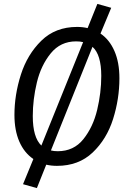

<svg xmlns="http://www.w3.org/2000/svg" viewBox="-20 -838 664 984"><path d="M592 -437Q592 -331 559.5 -228Q527 -125 455 -56.5Q383 12 272 12Q243 12 217 6L169 126L98 106L151 -23Q104 -55 79 -112.5Q54 -170 54 -249Q54 -352 87 -455.5Q120 -559 192 -629.5Q264 -700 375 -700Q404 -700 429 -694L479 -818L550 -798L495 -666Q541 -635 566.5 -576.5Q592 -518 592 -437ZM148 -243Q148 -134 192 -92L406 -622Q391 -626 370 -626Q290 -626 240 -564.5Q190 -503 169 -415.5Q148 -328 148 -243ZM499 -449Q499 -558 454 -598L241 -67Q256 -63 276 -63Q358 -63 407.5 -125Q457 -187 478 -275Q499 -363 499 -449Z"/></svg>

Font: Fira Sans Condensed
Style: Italic
Weight: 400
Width: 3
Italic angle: -8°
Designer: bBox Type GmbH & Carrois Corporate GbR & Edenspiekermann AG
Foundry: bBox Type GmbH & Carrois Corporate GbR & Edenspiekermann AG
Version: Version 4.301